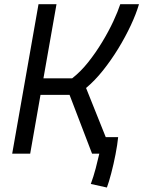

<svg xmlns="http://www.w3.org/2000/svg" viewBox="-20 -713 665 891"><path d="M476.1 157.2 401.4 140.6Q414.1 106.4 424.1 68.4Q434.1 30.3 440.9 0H407.2L302.7 -272.9H168L120.1 0H36.6L158.7 -693.4H242.2L181.6 -349.6H314.9Q353.5 -379.4 388.9 -423.8Q424.3 -468.3 454.3 -518.1Q484.4 -567.9 505.9 -614Q527.3 -660.2 538.1 -693.4H625Q611.8 -648.4 586.9 -595.2Q562 -542 529.1 -488Q496.1 -434.1 458 -386.2Q419.9 -338.4 379.4 -304.7L470.7 -76.7H528.3Q524.9 -42 516.1 3.4Q507.3 48.8 496.3 90.6Q485.4 132.3 476.1 157.2Z"/></svg>

Font: Cascadia Mono PL SemiLight
Style: Italic
Weight: 350
Italic angle: -10°
Monospace: yes
Designer: Aaron Bell
Foundry: Saja Typeworks
Version: Version 2404.023; ttfautohint (v1.8.4)